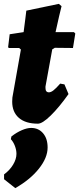

<svg xmlns="http://www.w3.org/2000/svg" viewBox="-20 -627 409 992"><path d="M334 -141Q285 -72 242 -30Q199 12 176 12Q112 12 77.5 -18Q43 -48 43 -102Q43 -116 44 -123L88 -371L79 -379H25L22 -384L30 -450L102 -461Q107 -500 111 -531Q115 -562 116 -572L284 -607L298 -595Q295 -584 285.5 -543.5Q276 -503 267 -461H362L369 -454L357 -379L263 -380L250 -372L215 -180V-172Q215 -150 233 -150Q243 -150 256 -160Q269 -170 291 -195L313 -191ZM141 34Q179 34 202.5 61.5Q226 89 226 135Q226 188 181 244.5Q136 301 59 345L1 299V274Q30 253 47.5 224Q65 195 65 168Q65 148 57 127Q49 106 36 92L39 78Q66 57 93 45.5Q120 34 141 34Z"/></svg>

Font: Alegreya Black
Style: Italic
Weight: 900
Italic angle: -7°
Designer: Juan Pablo del Peral
Foundry: Huerta Tipografica
Version: Version 2.007; ttfautohint (v1.6)